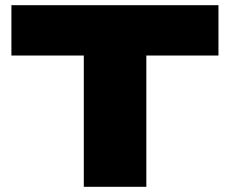

<svg xmlns="http://www.w3.org/2000/svg" viewBox="-20 -720 886 740"><path d="M822 -506H544V0H303V-506H24V-700H822Z"/></svg>

Font: Georama Extended ExtraBold
Style: Regular
Weight: 800
Width: 7
Designer: Jean-Baptiste Levee
Foundry: Production Type
Version: Version 1.000